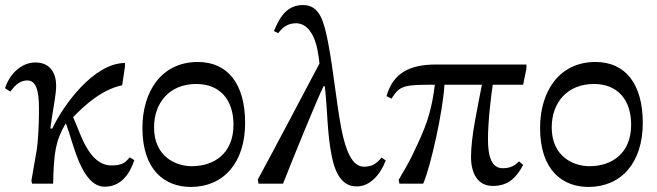

<svg xmlns="http://www.w3.org/2000/svg" viewBox="-34 -726 2596 759"><path d="M479 -104C462 -85 451 -72 407 -72C315 -72 283 -204 255 -263C301 -310 368 -372 449 -389L460 -463V-477C336 -477 214 -307 173 -218H165L172 -266C180 -320 188 -356 188 -387C188 -436 165 -479 106 -479C48 -479 2 -430 -14 -377L7 -364C19 -379 38 -408 75 -408C121 -408 120 -328 120 -286C120 -283 120 -280 120 -278C120 -234 116 -164 112 -138L90 -11L93 0H176C179 -122 185 -168 225 -237H227C256 -162 287 12 380 12C442 12 478 -35 497 -93Z M748 -481C604 -481 529 -364 529 -220C529 -52 619 13 720 13C851 13 935 -84 935 -240C935 -392 868 -481 748 -481ZM889 -233C889 -118 811 -69 724 -69C661 -69 575 -107 575 -222C575 -319 635 -394 742 -394C835 -394 889 -332 889 -233Z M1263 -558C1247 -637 1232 -706 1164 -706C1103 -706 1073 -663 1049 -603L1066 -595C1086 -622 1107 -634 1137 -634C1179 -634 1209 -591 1221 -529C1226 -498 1227 -496 1229 -475C1154 -334 1061 -156 985 -16L988 0H1085C1124 -100 1222 -340 1245 -385H1250C1261 -289 1259 -201 1277 -111C1292 -35 1321 11 1376 11C1429 11 1470 -36 1491 -92L1474 -103C1454 -78 1435 -67 1405 -67C1358 -67 1333 -130 1316 -214C1295 -324 1286 -436 1263 -558Z M2047 -455V-471H1690C1586 -471 1520 -438 1494 -346L1514 -336C1546 -390 1568 -391 1685 -391C1674 -304 1659 -247 1618 -159C1587 -91 1579 -79 1542 -15L1545 0H1639C1669 -69 1717 -286 1723 -391H1871C1854 -300 1828 -188 1828 -106C1828 -41 1854 9 1914 9C1975 9 2007 -23 2034 -74L2018 -88C2004 -75 1989 -61 1953 -61C1911 -61 1895 -104 1895 -175C1895 -248 1908 -354 1914 -391H2034Z M2320 -481C2176 -481 2101 -364 2101 -220C2101 -52 2191 13 2292 13C2423 13 2507 -84 2507 -240C2507 -392 2440 -481 2320 -481ZM2461 -233C2461 -118 2383 -69 2296 -69C2233 -69 2147 -107 2147 -222C2147 -319 2207 -394 2314 -394C2407 -394 2461 -332 2461 -233Z"/></svg>

Font: mjx-stx-n
Style: Regular
Weight: 500
Version: 1.0.0